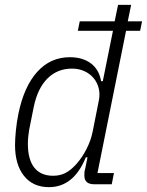

<svg xmlns="http://www.w3.org/2000/svg" viewBox="-20 -760 606 792"><path d="M368 0Q328 0 328 -36Q328 -42 328.5 -49.5Q329 -57 331 -62L341 -111H334Q284 12 182 12Q116 12 79 -34.5Q42 -81 42 -162Q42 -186 45.5 -221.5Q49 -257 56 -291Q79 -403 133.5 -463.5Q188 -524 268 -524Q321 -524 355 -498.5Q389 -473 397 -425H404L446 -633H301L309 -672H453L467 -740H521L507 -672H566L558 -633H500L382 -46H450L441 0ZM199 -35Q227 -35 249 -46Q271 -57 294 -82Q319 -110 337 -145.5Q355 -181 362 -216L388 -347Q393 -373 387 -396.5Q381 -420 366 -438Q351 -456 328 -466.5Q305 -477 277 -477Q217 -477 176 -436.5Q135 -396 119 -318L100 -223Q98 -211 96.5 -196Q95 -181 95 -167Q95 -102 121.5 -68.5Q148 -35 199 -35Z"/></svg>

Font: IBM Plex Sans Condensed Light
Style: Italic
Weight: 300
Width: 3
Italic angle: -11°
Designer: Mike Abbink, Paul van der Laan, Pieter van Rosmalen
Foundry: Bold Monday
Version: Version 1.3